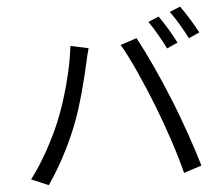

<svg xmlns="http://www.w3.org/2000/svg" viewBox="-56 -883 1112 953"><g transform="rotate(-5 500.0 -406.0)"><path d="M765 -779 712 -757C739 -719 773 -659 793 -618L847 -642C827 -683 790 -744 765 -779ZM875 -819 822 -797C851 -759 883 -703 905 -659L959 -683C940 -720 902 -783 875 -819ZM218 -301C183 -217 127 -112 64 -29L149 7C205 -73 259 -176 296 -268C338 -370 373 -518 387 -580C391 -602 399 -631 405 -653L316 -672C303 -556 261 -404 218 -301ZM710 -339C752 -232 798 -97 823 5L912 -24C886 -114 833 -267 792 -366C750 -472 686 -610 646 -682L565 -655C609 -581 670 -442 710 -339Z"/></g></svg>

Font: Noto Sans Mono CJK SC
Style: Regular
Weight: 400
Designer: Ryoko NISHIZUKA 西塚涼子 (kana, bopomofo & ideographs); Paul D. Hunt (Latin, Greek & Cyrillic); Sandoll Communications 산돌커뮤니
Foundry: Adobe
Version: Version 2.004;hotconv 1.0.118;makeotfexe 2.5.65603